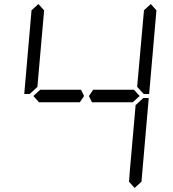

<svg xmlns="http://www.w3.org/2000/svg" viewBox="-20 -975 856 950"><path d="M381 -531 396 -500 375 -469H374H353H352H242H178H173L145 -500L179 -531H184H231H358H359H380ZM136 -924 170 -955 198 -924V-918L194 -875L165 -545L127 -510H100ZM671 -500 637 -469H635H632H458H456H436H435L420 -500L441 -531H464H587H643L659 -513ZM692 -924 726 -955 754 -924 718 -510H691L659 -545V-550L688 -875L692 -918ZM680 -76 646 -45 618 -76 619 -83 622 -125 651 -455 689 -490H716Z"/></svg>

Font: DSEG14 Classic
Style: Light Italic
Weight: 300
Designer: Keshikan(Twitter:@keshinomi_88pro)
Version: Version 0.46